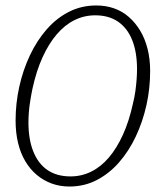

<svg xmlns="http://www.w3.org/2000/svg" viewBox="-20 -671 600 702"><path d="M234 11Q199 11 169 0Q139 -11 114.5 -31.5Q90 -52 72.5 -81.5Q55 -111 46 -148.5Q37 -186 37 -230Q37 -293 50.5 -354Q64 -415 89.5 -469Q115 -523 151 -564Q187 -605 232.5 -628Q278 -651 332 -651Q367 -651 397 -640.5Q427 -630 451 -609Q475 -588 492.5 -559Q510 -530 519.5 -492.5Q529 -455 529 -411Q529 -348 515.5 -287Q502 -226 476.5 -172Q451 -118 415 -77Q379 -36 333.5 -12.5Q288 11 234 11ZM238 -26Q278 -26 313.5 -43.5Q349 -61 378 -95Q407 -129 429.5 -178.5Q452 -228 466 -292Q472 -316 475 -338Q478 -360 479.5 -380.5Q481 -401 481 -418Q481 -480 463.5 -524Q446 -568 412 -591.5Q378 -615 328 -615Q288 -615 252.5 -597.5Q217 -580 187.5 -545.5Q158 -511 135.5 -461.5Q113 -412 99 -348Q94 -324 90.5 -302Q87 -280 85.5 -260.5Q84 -241 84 -223Q84 -161 102 -116.5Q120 -72 154 -49Q188 -26 238 -26Z"/></svg>

Font: Roboto Serif Thin
Style: Italic
Weight: 250
Italic angle: -10°
Version: Version 1.007